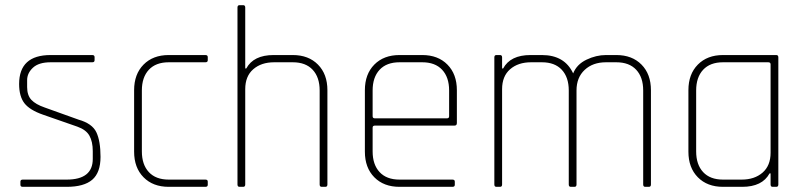

<svg xmlns="http://www.w3.org/2000/svg" viewBox="-20 -723 3112 743"><path d="M238 0H68Q59 0 59 -8V-20Q59 -28 68 -28H238Q339 -28 339 -108V-138Q339 -175 326 -198Q313 -221 279 -233L147 -279Q95 -297 74.5 -323.5Q54 -350 54 -398Q54 -510 176 -510H337Q346 -510 346 -502V-490Q346 -482 337 -482H176Q130 -482 107.5 -461Q85 -440 85 -413V-386Q85 -354 101.5 -336.5Q118 -319 153 -307L284 -260Q337 -245 353 -211Q369 -177 369 -116Q369 -55 337 -27.5Q305 0 238 0Z M784 -20V-8Q784 0 775 0H633Q572 0 535.5 -37Q499 -74 499 -136V-374Q499 -436 535.5 -473Q572 -510 633 -510H775Q784 -510 784 -502V-490Q784 -482 775 -482H633Q583 -482 556 -453Q529 -424 529 -373V-137Q529 -86 556 -57Q583 -28 633 -28H775Q784 -28 784 -20Z M921 0H907Q899 0 899 -9V-694Q899 -703 907 -703H921Q929 -703 929 -694V-458H933Q961 -510 1039 -510H1113Q1174 -510 1210.5 -473Q1247 -436 1247 -374V-9Q1247 0 1239 0H1225Q1217 0 1217 -9V-373Q1217 -424 1190 -453Q1163 -482 1113 -482H1041Q991 -482 960 -455Q929 -428 929 -378V-9Q929 0 921 0Z M1731 0H1526Q1465 0 1428.5 -37Q1392 -74 1392 -136V-374Q1392 -436 1428.5 -473Q1465 -510 1526 -510H1614Q1675 -510 1711.5 -473Q1748 -436 1748 -374V-247Q1748 -237 1739 -237H1431Q1422 -237 1422 -229V-137Q1422 -86 1449 -57Q1476 -28 1526 -28H1731Q1740 -28 1740 -20V-8Q1740 0 1731 0ZM1431 -265H1709Q1718 -265 1718 -273V-373Q1718 -424 1691 -453Q1664 -482 1614 -482H1526Q1476 -482 1449 -453Q1422 -424 1422 -373V-273Q1422 -265 1431 -265Z M1915 0H1901Q1893 0 1893 -9V-501Q1893 -510 1901 -510H1915Q1923 -510 1923 -501V-458H1927Q1955 -510 2033 -510H2077Q2165 -510 2198 -439Q2212 -474 2249.5 -492Q2287 -510 2325 -510H2365Q2426 -510 2462.5 -473Q2499 -436 2499 -374V-9Q2499 0 2491 0H2477Q2469 0 2469 -9V-373Q2469 -424 2442 -453Q2415 -482 2365 -482H2325Q2274 -482 2242.5 -452.5Q2211 -423 2211 -373V-9Q2211 0 2203 0H2189Q2181 0 2181 -9V-373Q2181 -424 2154 -453Q2127 -482 2077 -482H2035Q1985 -482 1954 -455Q1923 -428 1923 -378V-9Q1923 0 1915 0Z M2852 0H2778Q2717 0 2680.5 -37Q2644 -74 2644 -136V-374Q2644 -436 2680.5 -473Q2717 -510 2778 -510H2984Q2992 -510 2992 -501V-9Q2992 0 2984 0H2970Q2962 0 2962 -9V-52H2958Q2930 0 2852 0ZM2962 -132V-474Q2962 -482 2953 -482H2778Q2728 -482 2701 -453Q2674 -424 2674 -373V-137Q2674 -86 2701 -57Q2728 -28 2778 -28H2850Q2900 -28 2931 -55Q2962 -82 2962 -132Z"/></svg>

Font: Rajdhani Light
Style: Regular
Weight: 300
Designer: Satya Rajpurohit, Jyotish Sonowal
Foundry: Indian Type Foundry
Version: Version 1.201;PS 1.0;hotconv 1.0.78;makeotf.lib2.5.61930; tt